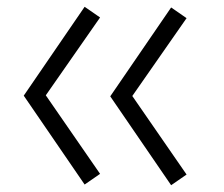

<svg xmlns="http://www.w3.org/2000/svg" viewBox="-20 -533 660 566"><path d="M275 -20.5 115 -252 275 -481.5 229.5 -513 50 -251 229.5 11ZM305 -249 484.5 13 530 -18.5 370 -250 530 -479.5 484.5 -511Z"/></svg>

Font: Monaspace Argon ExtraLight
Style: Regular
Weight: 200
Designer: Riley Cran & the Lettermatic Team
Foundry: Lettermatic
Version: Version 1.000 (Monaspace Argon)